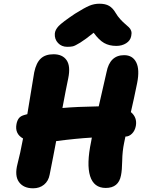

<svg xmlns="http://www.w3.org/2000/svg" viewBox="-20 -1019 764 1033"><path d="M341.8 -767.1Q311.5 -767.1 292.2 -787.6Q272.9 -808.1 274.9 -837.9Q276.4 -858.4 295.4 -878.7Q314.5 -898.9 382.8 -944.8Q434.6 -977.1 460.4 -988Q486.3 -999 515.1 -999Q547.4 -999 567.1 -987.3Q586.9 -975.6 601.1 -951.2Q612.8 -931.2 627.7 -915Q642.6 -898.9 653.3 -890.1Q664.1 -881.3 673.3 -872.3Q682.6 -863.3 686 -852.1Q689.5 -840.8 686 -825.2Q681.6 -800.8 658.9 -786.4Q636.2 -772 606 -772Q567.9 -772 540.3 -787.6Q512.7 -803.2 483.9 -842.8Q439.9 -807.1 411.9 -789.8Q383.8 -772.5 372.1 -769.8Q360.4 -767.1 341.8 -767.1ZM158.2 -5.9Q106.4 -5.9 82 -39.8Q57.6 -73.7 74.2 -137.2Q88.4 -190.9 104 -273.9Q58.6 -299.3 68.8 -352.1Q72.8 -372.1 82.3 -383.8Q91.8 -395.5 112.8 -400.9Q115.2 -401.4 119.9 -402.8Q124.5 -404.3 127 -404.8Q133.8 -446.3 142.6 -499.5Q151.4 -552.7 156.7 -585.2Q162.1 -617.7 164.1 -629.9Q174.8 -681.2 199.5 -704.1Q224.1 -727.1 268.1 -727.1Q316.4 -727.1 338.4 -695.1Q360.4 -663.1 347.2 -598.1Q335.4 -542.5 315.9 -438Q393.6 -444.8 511.2 -446.8Q550.8 -617.7 553.2 -630.9Q570.8 -722.2 647.9 -722.2Q693.4 -722.2 712.9 -683.6Q732.4 -645 717.8 -571.8Q700.7 -486.8 684.1 -416Q718.8 -387.2 710.9 -341.8Q706.1 -315.9 690.2 -300Q674.3 -284.2 654.8 -284.2Q653.8 -279.3 647.9 -251Q638.2 -204.6 637.5 -153.8Q636.7 -103 630.9 -75.2Q618.2 -7.8 548.8 -7.8Q484.9 -7.8 464.8 -71.5Q444.8 -135.3 470.2 -256.8Q470.7 -260.3 472.2 -267.8Q473.6 -275.4 474.1 -278.8Q389.2 -273.9 282.2 -259.8Q278.3 -240.7 265.9 -174.8Q253.4 -108.9 247.1 -79.1Q240.7 -44.9 216.8 -25.4Q192.9 -5.9 158.2 -5.9Z"/></svg>

Font: Shantell Sans Bouncy
Style: Italic
Weight: 800
Italic angle: -11.31°
Designer: Stephen Nixon, Anya Danilova, Shantell Martin
Foundry: Arrow Type
Version: Version 1.006;[9816181b4]